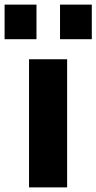

<svg xmlns="http://www.w3.org/2000/svg" viewBox="-36 -812 418 832"><path d="M-16.1 -642.1V-792H122.1V-642.1ZM224.1 -642.1V-792H361.8V-642.1ZM89.8 0V-555.2H254.9V0Z"/></svg>

Font: Sporting Grotesque
Style: Bold
Weight: 700
Designer: Lucas LE BIHAN
Foundry: Lucas LE BIHAN
Version: Version 2.002;PS 2.2;hotconv 1.0.88;makeotf.lib2.5.647800